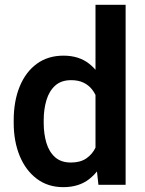

<svg xmlns="http://www.w3.org/2000/svg" viewBox="-20 -770 604 800"><path d="M243.7 9.8Q179.7 9.8 133.3 -25.1Q86.9 -60.1 62 -120.6Q37.1 -181.2 37.1 -258.3V-268.6Q37.1 -348.6 62 -409.4Q86.9 -470.2 133.3 -504.2Q179.7 -538.1 244.6 -538.1Q308.6 -538.1 351.3 -504.6Q394 -471.2 418.7 -412.4Q443.4 -353.5 451.7 -276.4V-247.6Q443.4 -173.3 418.9 -115.2Q394.5 -57.1 351.6 -23.7Q308.6 9.8 243.7 9.8ZM275.4 -92.8Q314.5 -92.8 339.6 -109.9Q364.7 -127 378.7 -156.2Q392.6 -185.5 397.5 -222.7V-300.8Q394.5 -330.1 386 -355Q377.4 -379.9 363 -397.9Q348.6 -416 327.1 -426Q305.7 -436 276.4 -436Q235.4 -436 210.2 -413.6Q185.1 -391.1 173.6 -353Q162.1 -314.9 162.1 -268.6V-258.3Q162.1 -212.4 173.3 -174.8Q184.6 -137.2 209.5 -115Q234.4 -92.8 275.4 -92.8ZM390.1 0 377.9 -111.8V-750H503.4V0Z"/></svg>

Font: Heebo SemiBold
Style: Regular
Weight: 600
Designer: Oded Ezer
Foundry: Ezer Type House
Version: Version 3.100